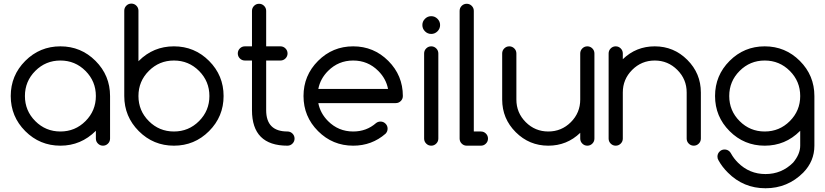

<svg xmlns="http://www.w3.org/2000/svg" viewBox="-20 -802 4542 1057"><path d="M312.5 -468.8Q231.4 -468.8 174.3 -411.6Q117.2 -354.5 117.2 -273.4Q117.2 -192.4 174.3 -135.3Q231.4 -78.1 312.5 -78.1Q393.6 -78.1 450.7 -135.3Q507.8 -192.4 507.8 -273.4Q507.8 -354.5 450.7 -411.6Q393.6 -468.8 312.5 -468.8ZM507.8 -82Q425.8 0 312.5 0Q199.2 0 119.1 -80.1Q39.1 -160.2 39.1 -273.4Q39.1 -386.7 119.1 -466.8Q199.2 -546.9 312.5 -546.9Q425.8 -546.9 505.9 -466.8Q585.9 -386.7 585.9 -273.4V-39.1Q585.9 -22.9 574.5 -11.5Q563 0 546.9 0Q530.8 0 519.3 -11.5Q507.8 -22.9 507.8 -39.1Z M937.5 -78.1Q1018.6 -78.1 1075.7 -135.3Q1132.8 -192.4 1132.8 -273.4Q1132.8 -354.5 1075.7 -411.6Q1018.6 -468.8 937.5 -468.8Q856.4 -468.8 799.3 -411.6Q742.2 -354.5 742.2 -273.4Q742.2 -192.4 799.3 -135.3Q856.4 -78.1 937.5 -78.1ZM742.2 -464.8Q743.2 -465.8 744.1 -466.8Q824.2 -546.9 937.5 -546.9Q1050.8 -546.9 1130.9 -466.8Q1210.9 -386.7 1210.9 -273.4Q1210.9 -160.2 1130.9 -80.1Q1050.8 0 937.5 0Q824.2 0 744.1 -80.1Q664.1 -160.2 664.1 -273.4V-743.2Q664.1 -759.3 675.5 -770.8Q687 -782.2 703.1 -782.2Q719.2 -782.2 730.7 -770.8Q742.2 -759.3 742.2 -743.2Z M1562.5 -78.1Q1578.6 -78.1 1590.1 -66.7Q1601.6 -55.2 1601.6 -39.1Q1601.6 -22.9 1590.1 -11.5Q1578.6 0 1562.5 0Q1367.2 0 1367.2 -195.3V-468.8H1328.1Q1312 -468.8 1300.5 -480.2Q1289.1 -491.7 1289.1 -507.8Q1289.1 -523.9 1300.5 -535.4Q1312 -546.9 1328.1 -546.9H1367.2V-742.2Q1367.2 -758.3 1378.7 -769.8Q1390.1 -781.2 1406.2 -781.2Q1422.4 -781.2 1433.8 -769.8Q1445.3 -758.3 1445.3 -742.2V-546.9H1523.9Q1540 -546.9 1551.5 -535.4Q1563 -523.9 1563 -507.8Q1563 -491.7 1551.5 -480.2Q1540 -468.8 1523.9 -468.8H1445.3V-195.3Q1445.3 -78.1 1562.5 -78.1Z M2116.2 -312.5Q2105.5 -368.7 2062.5 -411.6Q2005.4 -468.8 1924.3 -468.8Q1843.3 -468.8 1786.1 -411.6Q1743.2 -368.7 1732.4 -312.5ZM2074.7 -132.8Q2090.8 -132.8 2102.3 -121.3Q2113.8 -109.9 2113.8 -93.8Q2113.8 -77.6 2102.5 -65.9Q2026.9 0 1924.3 0Q1811 0 1731 -80.1Q1650.9 -160.2 1650.9 -273.4Q1650.9 -386.7 1731 -466.8Q1811 -546.9 1924.3 -546.9Q2037.6 -546.9 2117.7 -466.8Q2197.8 -386.7 2197.8 -273.4Q2197.8 -257.3 2186.3 -245.8Q2174.8 -234.4 2158.7 -234.4H1732.4Q1743.2 -178.2 1786.1 -135.3Q1843.3 -78.1 1924.3 -78.1Q1997.6 -78.1 2050.3 -124.5Q2061 -132.8 2074.7 -132.8Z M2402.8 -664.1Q2402.8 -644 2388.4 -629.6Q2374 -615.2 2354 -615.2Q2334 -615.2 2319.6 -629.6Q2305.2 -644 2305.2 -664.1Q2305.2 -684.1 2319.6 -698.5Q2334 -712.9 2354 -712.9Q2374 -712.9 2388.4 -698.5Q2402.8 -684.1 2402.8 -664.1ZM2314.9 -507.8Q2314.9 -523.9 2326.4 -535.4Q2337.9 -546.9 2354 -546.9Q2370.1 -546.9 2381.6 -535.4Q2393.1 -523.9 2393.1 -507.8V-39.1Q2393.1 -22.9 2381.6 -11.5Q2370.1 0 2354 0Q2337.9 0 2326.4 -11.5Q2314.9 -22.9 2314.9 -39.1Z M2510.3 -742.2Q2510.3 -758.3 2521.7 -769.8Q2533.2 -781.2 2549.3 -781.2Q2565.4 -781.2 2576.9 -769.8Q2588.4 -758.3 2588.4 -742.2V-78.1H2627.4Q2643.6 -78.1 2655 -66.7Q2666.5 -55.2 2666.5 -39.1Q2666.5 -22.9 2655 -11.5Q2643.6 0 2627.4 0H2549.3Q2533.2 0 2521.7 -11.5Q2510.3 -22.9 2510.3 -39.1Z M3252.4 -39.1Q3252.4 -22.9 3241 -11.5Q3229.5 0 3213.4 0Q3197.3 0 3185.8 -11.5Q3174.3 -22.9 3174.3 -39.1V-70.8Q3101.1 0 2998.5 0Q2893.6 0 2819.1 -74.5Q2744.6 -148.9 2744.6 -253.9V-507.8Q2744.6 -523.9 2756.1 -535.4Q2767.6 -546.9 2783.7 -546.9Q2799.8 -546.9 2811.3 -535.4Q2822.8 -523.9 2822.8 -507.8V-253.9Q2822.8 -181.2 2874.3 -129.6Q2925.8 -78.1 2998.5 -78.1Q3071.3 -78.1 3122.8 -129.6Q3174.3 -181.2 3174.3 -253.9V-507.8Q3174.3 -523.9 3185.8 -535.4Q3197.3 -546.9 3213.4 -546.9Q3229.5 -546.9 3241 -535.4Q3252.4 -523.9 3252.4 -507.8Z M3330.6 -507.8Q3330.6 -523.9 3342 -535.4Q3353.5 -546.9 3369.6 -546.9Q3385.7 -546.9 3397.2 -535.4Q3408.7 -523.9 3408.7 -507.8V-476.1Q3481.9 -546.9 3584.5 -546.9Q3689.5 -546.9 3763.9 -472.4Q3838.4 -397.9 3838.4 -293V-39.1Q3838.4 -22.9 3826.9 -11.5Q3815.4 0 3799.3 0Q3783.2 0 3771.7 -11.5Q3760.3 -22.9 3760.3 -39.1V-293Q3760.3 -365.7 3708.7 -417.2Q3657.2 -468.8 3584.5 -468.8Q3511.7 -468.8 3460.2 -417.2Q3408.7 -365.7 3408.7 -293V-39.1Q3408.7 -22.9 3397.2 -11.5Q3385.7 0 3369.6 0Q3353.5 0 3342 -11.5Q3330.6 -22.9 3330.6 -39.1Z M4189.9 -468.8Q4108.9 -468.8 4051.8 -411.6Q3994.6 -354.5 3994.6 -273.4Q3994.6 -192.4 4051.8 -135.3Q4108.9 -78.1 4189.9 -78.1Q4271 -78.1 4328.1 -135.3Q4385.3 -192.4 4385.3 -273.4Q4385.3 -354.5 4328.1 -411.6Q4271 -468.8 4189.9 -468.8ZM4385.3 -82Q4384.3 -81.1 4383.3 -80.1Q4303.2 0 4189.9 0Q4076.7 0 3996.6 -80.1Q3916.5 -160.2 3916.5 -273.4Q3916.5 -386.7 3996.6 -466.8Q4076.7 -546.9 4189.9 -546.9Q4303.2 -546.9 4383.3 -466.8Q4463.4 -386.7 4463.4 -273.4V0Q4463.4 85.4 4401.9 148.4Q4315.9 234.4 4194.3 234.4Q4072.8 234.4 3987.3 148.4Q3955.6 117.2 3935.5 80.6Q3929.7 71.8 3929.7 60.1Q3929.7 43.9 3941.2 32.5Q3952.6 21 3968.8 21Q3984.9 21 3996.6 32.2Q4001.5 37.6 4004.9 43.9Q4019.5 70.3 4042.5 93.3Q4105.5 156.2 4194.3 156.2Q4283.2 156.2 4346.2 93.3Q4385.3 46.4 4385.3 0Z"/></svg>

Font: Comfortaa
Style: Regular
Weight: 400
Designer: Johan Aakerlund - aajohan
Foundry: Johan Aakerlund
Version: Version 2.004 2013